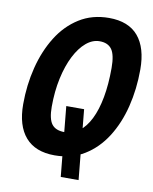

<svg xmlns="http://www.w3.org/2000/svg" viewBox="-92 -795 784 984"><g transform="rotate(10 300.0 -303.0)"><path d="M292.6 119.6 257.4 -243.2H350.2L385.4 119.6ZM241.8 16Q141.2 16 89.7 -43.4Q38.2 -102.8 38.2 -214.4Q38.2 -314.4 61.3 -406.1Q84.4 -497.8 129.3 -569.9Q174.2 -642 241.2 -684Q308.2 -726 395.6 -726Q497.2 -726 547.9 -666Q598.6 -606 598.6 -493Q598.6 -391.2 575.8 -299.4Q553 -207.6 507.8 -136.6Q462.6 -65.6 396.1 -24.8Q329.6 16 241.8 16ZM271.6 -110Q313.4 -110 346.7 -134.9Q380 -159.8 403.6 -207.2Q427.2 -254.6 439.7 -322.3Q452.2 -390 452.2 -475.6Q452.2 -544 432.1 -572Q412 -600 368.8 -600Q331.8 -600 298.7 -572.2Q265.6 -544.4 239.9 -494Q214.2 -443.6 199.4 -375.4Q184.6 -307.2 184.6 -227Q184.6 -163.4 205 -136.7Q225.4 -110 271.6 -110Z"/></g></svg>

Font: Geist Mono
Style: Italic
Weight: 400
Italic angle: -12°
Monospace: yes
Designer: Basement.studio, Andrés Briganti, Mateo Zaragoza
Foundry: Basement.studio, Vercel, Andrés Briganti, Guido Ferreyra, Mateo Zaragoza
Version: Version 1.500